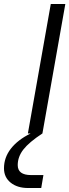

<svg xmlns="http://www.w3.org/2000/svg" viewBox="-87 -670 348 964"><path d="M126 0Q59 44 30.5 80.5Q2 117 2 159Q2 209 69 209H131L120 274H54Q0 274 -33.5 247Q-67 220 -67 175Q-67 121 -32.5 76.5Q2 32 67 0H53L168 -650H241Z"/></svg>

Font: Overused Grotesk
Style: Italic
Weight: 400
Italic angle: -10°
Version: Version 0.003